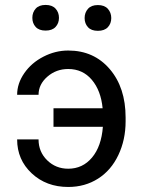

<svg xmlns="http://www.w3.org/2000/svg" viewBox="-20 -741 578 771"><path d="M253.9 -463.9Q205.6 -463.9 170.2 -433.1Q134.8 -402.3 134.8 -360.4H48.8Q48.8 -405.8 77.6 -447.3Q106.4 -488.8 154.3 -513.4Q202.1 -538.1 253.9 -538.1Q356.9 -538.1 420.7 -463.6Q484.4 -389.2 484.4 -269V-253.9Q484.4 -179.7 455.3 -118.4Q426.3 -57.1 373.8 -23.7Q321.3 9.8 253.9 9.8Q166 9.8 107.4 -44.9Q48.8 -99.6 48.8 -181.2H134.8Q134.8 -131.3 169.4 -97.4Q204.1 -63.5 253.9 -63.5Q312 -63.5 349.6 -108.4Q387.2 -153.3 393.1 -231.9H194.8V-306.2H392.1Q385.3 -377.4 348.6 -420.7Q312 -463.9 253.9 -463.9ZM109.9 -669.4Q109.9 -691.4 123.3 -706.3Q136.7 -721.2 163.1 -721.2Q189.5 -721.2 203.1 -706.3Q216.8 -691.4 216.8 -669.4Q216.8 -647.5 203.1 -632.8Q189.5 -618.2 163.1 -618.2Q136.7 -618.2 123.3 -632.8Q109.9 -647.5 109.9 -669.4ZM319.8 -668.5Q319.8 -690.4 333.3 -705.6Q346.7 -720.7 373 -720.7Q399.4 -720.7 413.1 -705.6Q426.8 -690.4 426.8 -668.5Q426.8 -646.5 413.1 -631.8Q399.4 -617.2 373 -617.2Q346.7 -617.2 333.3 -631.8Q319.8 -646.5 319.8 -668.5Z"/></svg>

Font: Roboto-ThirdPerson-AD3FC
Style: ThirdPerson-AD3FC
Weight: 400
Designer: Google
Version: Version 2.137; 2017